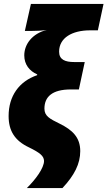

<svg xmlns="http://www.w3.org/2000/svg" viewBox="-20 -780 549 981"><path d="M117 181H299C360 116 390 57 390 -8C390 -78 350 -116 285 -148C234 -173 207 -187 207 -225C207 -285 246 -323 342 -323H383L413 -463H359C313 -463 282 -475 282 -516C282 -587 349 -625 440 -625H480L509 -760H138L107 -622H142C166 -622 191 -623 219 -627C145 -609 104 -554 104 -497C104 -450 131 -417 170 -400V-396C77 -364 24 -289 24 -187C24 -111 56 -61 128 -27C185 1 204 17 205 42C205 79 161 138 117 181Z"/></svg>

Font: Noto Sans UI SemiCondensed Black
Style: Italic
Weight: 900
Width: 4
Italic angle: -372°
Designer: Monotype Design Team
Foundry: Monotype Imaging Inc.
Version: Version 1.901